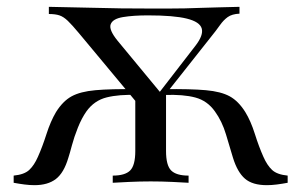

<svg xmlns="http://www.w3.org/2000/svg" viewBox="-20 -535 882 562"><path d="M405 -205 211 -438Q191 -462 178.5 -474Q166 -486 154 -490Q142 -494 123 -494V-515Q188 -514 239 -512.5Q290 -511 334.5 -510.5Q379 -510 423 -510Q449 -510 473 -510Q497 -510 520.5 -510.5Q544 -511 568.5 -512Q593 -513 621 -513.5Q649 -514 681 -515V-495Q659 -494 646.5 -485Q634 -476 623.5 -461Q613 -446 596 -425L422 -205ZM81 7Q67 7 51.5 5Q36 3 20 0V-21Q51 -24 65.5 -37.5Q80 -51 91 -76Q104 -105 116 -142.5Q128 -180 144 -207Q164 -239 189.5 -253Q215 -267 259.5 -271Q304 -275 381 -274V-257Q329 -259 292.5 -250Q256 -241 233 -209Q219 -189 208 -161.5Q197 -134 190.5 -109.5Q184 -85 180 -73Q167 -29 143.5 -11Q120 7 81 7ZM310 0V-21Q346 -21 361 -36Q376 -51 376 -93V-267L417 -232L466 -267V-93Q466 -51 481 -36Q496 -21 532 -21V0Q516 -1 484.5 -2.5Q453 -4 421 -4Q390 -4 358 -2.5Q326 -1 310 0ZM761 7Q719 7 697 -12Q675 -31 662 -73Q653 -103 641.5 -141.5Q630 -180 609 -209Q587 -240 552 -249.5Q517 -259 461 -257V-274Q538 -275 582.5 -271Q627 -267 652.5 -253Q678 -239 698 -207Q714 -181 726 -143Q738 -105 751 -76Q762 -51 776.5 -37.5Q791 -24 822 -21V0Q806 3 790.5 5Q775 7 761 7ZM443 -260 552 -401Q576 -432 570.5 -451.5Q565 -471 527 -480.5Q489 -490 413 -490Q370 -490 340 -485Q310 -480 304 -464Q298 -448 324 -416L453 -260Z"/></svg>

Font: Playfair Display
Style: Regular
Weight: 400
Designer: Claus Eggers Sørensen
Foundry: Claus Eggers Sørensen
Version: Version 1.203